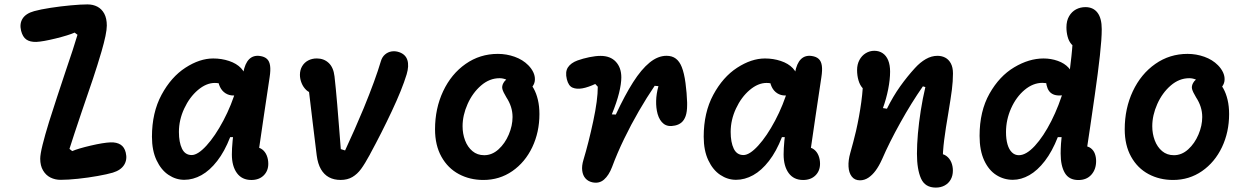

<svg xmlns="http://www.w3.org/2000/svg" viewBox="-20 -797 5620 863"><path d="M160.8 -83.7Q160.8 -103.5 171.4 -146.4Q182 -189.2 200.5 -249.3Q217 -302.2 236.5 -361Q255.9 -419.7 275.7 -479.2Q293.6 -531.5 306.7 -571.6Q319.8 -611.8 328.3 -640.7L315.5 -650.5Q288.8 -638.6 230.8 -624.2Q172.7 -609.9 142.9 -608.6Q114.7 -607.9 98.2 -619.5Q81.8 -631.1 74.8 -658.8Q67 -690.8 81.8 -713.8Q96.6 -736.8 133.8 -747Q161.8 -754.8 207.2 -761.8Q252.8 -768.8 298.5 -773Q344.2 -777.2 373.2 -777.2Q398.2 -777.2 417.7 -767Q437.2 -756.8 448.7 -735.6Q460.1 -714.3 460.1 -682Q460.1 -664.4 454 -634.9Q447.8 -605.4 436.5 -566.2Q418.5 -504.8 397.7 -442.4Q376.9 -380.1 347 -293.8Q329.8 -242.2 314.6 -197Q299.3 -151.8 292.2 -127.8L304.6 -117.9Q332.1 -129.6 388.3 -142.7Q444.6 -155.8 477 -157.1Q504.3 -158 521.8 -147Q539.2 -136 545.2 -111.3Q552.9 -80 538 -56Q523.1 -32 487 -21Q462 -13.6 419.2 -6Q376.4 1.7 330.9 6.5Q285.4 11.3 252.2 11.3Q227.7 11.3 206.9 1Q186.1 -9.4 173.5 -30.9Q160.8 -52.3 160.8 -83.7Z M663 -182.5Q663 -290.9 706.1 -371Q749.2 -451 813.4 -492.6Q877.6 -534.2 938.3 -534.2Q976 -534.2 1009.5 -523Q1043.1 -511.9 1063.5 -490.6Q1084 -469.2 1084 -440.5Q1084 -411.6 1070.2 -389.7Q1056.5 -367.8 1028.7 -367.8Q1009.4 -367.8 993.6 -377.8Q977.8 -387.8 968.8 -406.4Q959.8 -425 959.8 -449.6H1022.1V-392.8Q1019.2 -395.3 1016 -397.4Q1000.7 -409.2 983 -416.7Q965.3 -424.2 945.4 -424.2Q907.2 -424.2 869.5 -392.3Q831.9 -360.3 808.1 -309.2Q784.2 -258.1 784.2 -203.9Q784.2 -157.6 798 -128.8Q811.8 -100.1 841.6 -100.1Q869.3 -100.1 908.2 -142.7Q947 -185.2 984 -255Q1021 -324.7 1043.1 -401.1H1088.2L1057.2 -180.6H1014.6Q989.6 -116.2 956.2 -73.4Q922.9 -30.5 885.4 -9.7Q847.8 11.2 808.2 11.2Q770.5 11.2 737.4 -10.9Q704.3 -32.9 683.7 -76.7Q663 -120.4 663 -182.5ZM1022.2 -103Q1022.2 -154.2 1035.6 -244.6Q1049 -335 1071.8 -461.8Q1072.8 -464.8 1073.7 -471.4Q1081 -511.9 1099.8 -530.8Q1118.7 -549.6 1148.4 -545.4Q1168.9 -542.5 1180 -532.1Q1191.2 -521.7 1194 -501.7Q1196.9 -481.8 1191.9 -449.8Q1175.4 -341.2 1165.8 -275.5Q1156.1 -209.9 1140.2 -100.2L1126.8 -135.5Q1145.2 -135.5 1158.5 -125.4Q1171.9 -115.3 1178.9 -98.2Q1185.9 -81.2 1185.9 -60.7Q1185.9 -28.9 1165.2 -8.5Q1144.5 12 1109.8 12Q1067.5 12 1044.8 -19.2Q1022.2 -50.4 1022.2 -103Z M1403.5 -98.9Q1394.8 -171 1385.3 -247.8Q1372.2 -358.9 1365.2 -416.1L1389.7 -377.8Q1371 -379 1357 -392Q1343.1 -405 1335.6 -423.6Q1328.1 -442.2 1328.1 -460.5Q1328.1 -482.4 1338 -499.2Q1347.9 -516.1 1365.2 -525.2Q1382.6 -534.3 1403.9 -534.3Q1435.9 -534.3 1457.4 -514.1Q1478.9 -493.9 1483.5 -454Q1486.4 -428.7 1489.5 -396.8Q1492.7 -364.8 1495.7 -328.2Q1500.3 -274.7 1504.3 -222Q1508.3 -169.4 1511.8 -126.8L1531.1 -120.8Q1552.2 -166.2 1573.4 -214.1Q1594.6 -261.9 1614.8 -310.7Q1667.8 -439.9 1692 -522.1Q1697.5 -540.8 1710.5 -552Q1723.4 -563.2 1740.4 -565.9Q1757.3 -568.5 1774.4 -562.5Q1802.9 -552.6 1811.1 -526.9Q1819.2 -501.2 1807.8 -462.8Q1787.1 -395 1741 -297.1Q1695 -199.2 1644.2 -105.8L1642.2 -101.7Q1620 -60.8 1603 -37.6Q1586.1 -14.5 1564 -1.4Q1541.8 11.8 1510.9 11.8Q1481 11.8 1458.8 -0.2Q1436.6 -12.1 1422.5 -36.5Q1408.4 -60.8 1403.5 -98.9Z M1935.4 -215.8Q1935.4 -309.6 1971.9 -387.1Q2008.4 -464.6 2072.9 -509.7Q2137.3 -554.8 2217.8 -554.8Q2256.9 -554.8 2293.4 -541.8Q2329.8 -528.8 2354.5 -503.8Q2369.2 -488.9 2377.1 -472.2Q2384.9 -455.4 2384.3 -439.1Q2383.8 -422.8 2374.3 -409.3Q2364.5 -395.4 2352.6 -393.7Q2340.7 -391.9 2328.6 -397.5Q2316.5 -403 2297.9 -415.2Q2296.4 -416.5 2294.7 -417.4L2288.6 -421.4Q2271.2 -432.6 2256.1 -439Q2241 -445.5 2225.6 -445.5Q2180.4 -445.5 2142.3 -412.7Q2104.2 -379.8 2081.7 -329.4Q2059.2 -278.9 2059.2 -229.5Q2059.2 -195.8 2070.4 -166Q2081.6 -136.2 2103.5 -117.8Q2125.3 -99.4 2156.5 -99.4Q2191.7 -99.4 2220.8 -125.8Q2249.9 -152.2 2266.8 -192.2Q2283.8 -232.3 2283.8 -270.9Q2283.8 -294.6 2276.8 -316.5Q2269.8 -338.5 2256.2 -359.2Q2241.5 -383.6 2238.2 -396.5Q2234.8 -409.3 2242.5 -423.6Q2252.3 -441.9 2273.5 -448Q2294.7 -454.2 2316.9 -449.6Q2339.2 -445 2350.1 -434.7Q2366.5 -420.9 2378.7 -399.2Q2390.8 -377.6 2397.7 -348.4Q2404.6 -319.2 2404.6 -284.2Q2404.6 -203.2 2372.5 -135.5Q2340.3 -67.8 2282.8 -27.9Q2225.3 11.9 2152.7 11.9Q2091.8 11.9 2042.4 -14.5Q1993 -40.9 1964.2 -92.5Q1935.4 -144.1 1935.4 -215.8Z M2602.5 -78.5Q2625.6 -155.1 2646.4 -252Q2667.2 -348.9 2666.9 -407.2L2655.5 -419.5Q2640.4 -412.5 2625.6 -407.4Q2610.8 -402.2 2597.7 -399.9Q2571.7 -395.3 2553.5 -403.1Q2535.2 -410.9 2527.8 -440.8Q2519.6 -473.8 2532.6 -494Q2545.7 -514.1 2575.6 -525.2Q2600.8 -534.2 2629.1 -540Q2657.5 -545.8 2679.4 -545.8Q2723.7 -545.8 2748.2 -519.3Q2772.7 -492.8 2772.7 -449.3Q2772.7 -420.4 2762.5 -378.9Q2752.3 -337.4 2730 -282.9L2748 -282.1Q2788.8 -369.6 2825.8 -427.6Q2862.8 -485.6 2900 -515.9Q2937.2 -546.2 2976 -546.2Q3001.1 -546.2 3017.8 -533.5Q3034.5 -520.8 3044.3 -495.8Q3055.2 -468.8 3061.2 -423.8Q3067.2 -378.7 3068.5 -336.2Q3068.5 -331 3068.5 -325.3Q3068.5 -294.3 3061.8 -275.3Q3055 -256.3 3043.1 -246.4Q3031.2 -236.4 3014.2 -232.8Q2982.7 -225.7 2963.5 -240.2Q2944.4 -254.7 2935.8 -284.8Q2928.4 -312 2929.2 -343.8Q2930 -375.6 2939.5 -409.8L2922.6 -411.3Q2886.8 -358.6 2851.6 -297.8Q2816.4 -237.1 2785.3 -172.8Q2754.2 -108.6 2731.1 -46.4Q2716.8 -8.9 2695 10.1Q2673.2 29.2 2642.3 22.4Q2623.6 18.3 2611.6 4.9Q2599.7 -8.5 2597 -29.9Q2594.2 -51.2 2602.5 -78.5Z M3143 -182.5Q3143 -290.9 3186.1 -371Q3229.2 -451 3293.4 -492.6Q3357.6 -534.2 3418.3 -534.2Q3456 -534.2 3489.5 -523Q3523.1 -511.9 3543.5 -490.6Q3564 -469.2 3564 -440.5Q3564 -411.6 3550.2 -389.7Q3536.5 -367.8 3508.7 -367.8Q3489.4 -367.8 3473.6 -377.8Q3457.8 -387.8 3448.8 -406.4Q3439.8 -425 3439.8 -449.6H3502.1V-392.8Q3499.2 -395.3 3496 -397.4Q3480.7 -409.2 3463 -416.7Q3445.3 -424.2 3425.4 -424.2Q3387.2 -424.2 3349.5 -392.3Q3311.9 -360.3 3288.1 -309.2Q3264.2 -258.1 3264.2 -203.9Q3264.2 -157.6 3278 -128.8Q3291.8 -100.1 3321.6 -100.1Q3349.3 -100.1 3388.2 -142.7Q3427 -185.2 3464 -255Q3501 -324.7 3523.1 -401.1H3568.2L3537.2 -180.6H3494.6Q3469.6 -116.2 3436.2 -73.4Q3402.9 -30.5 3365.4 -9.7Q3327.8 11.2 3288.2 11.2Q3250.5 11.2 3217.4 -10.9Q3184.3 -32.9 3163.7 -76.7Q3143 -120.4 3143 -182.5ZM3502.2 -103Q3502.2 -154.2 3515.6 -244.6Q3529 -335 3551.8 -461.8Q3552.8 -464.8 3553.7 -471.4Q3561 -511.9 3579.8 -530.8Q3598.7 -549.6 3628.4 -545.4Q3648.9 -542.5 3660 -532.1Q3671.2 -521.7 3674 -501.7Q3676.9 -481.8 3671.9 -449.8Q3655.4 -341.2 3645.8 -275.5Q3636.1 -209.9 3620.2 -100.2L3606.8 -135.5Q3625.2 -135.5 3638.5 -125.4Q3651.9 -115.3 3658.9 -98.2Q3665.9 -81.2 3665.9 -60.7Q3665.9 -28.9 3645.2 -8.5Q3624.5 12 3589.8 12Q3547.5 12 3524.8 -19.2Q3502.2 -50.4 3502.2 -103Z M4101.5 -106.2Q4101.5 -146.9 4105.8 -196.4Q4110.2 -245.8 4118.6 -299.7Q4127 -353.6 4139.3 -405.6L4128.2 -408.9Q4076.4 -334.7 4026.8 -245.5Q3977.1 -156.3 3945.2 -82.3L3944 -79.8Q3930.9 -50.8 3915.9 -30.4Q3900.9 -10 3883.1 1.8Q3865.3 13.5 3845.4 13.5Q3821.4 13.5 3808.4 -3.6Q3795.3 -20.7 3793.9 -48.5Q3792.4 -76.2 3801.7 -109Q3815.9 -158.8 3827.7 -208.5Q3842.5 -273.8 3851.3 -338.2Q3860.2 -402.7 3860.2 -466.2L3888.1 -387.5Q3869.9 -387.5 3857.5 -400.7Q3845.2 -413.9 3838.8 -435.6Q3832.4 -457.3 3832.4 -482.2Q3832.4 -507.5 3842.9 -527.2Q3853.3 -546.8 3871.2 -557.8Q3889 -568.7 3909.8 -568.7Q3931.5 -568.7 3947.5 -557.8Q3963.5 -547 3972.2 -526Q3980.8 -504.9 3980.8 -475Q3980.8 -439.7 3972.2 -395.9Q3963.5 -352.2 3948.6 -311.2L3966.6 -308.3Q3994.3 -364.2 4026 -408.7Q4057.8 -453.2 4092.4 -491Q4115.8 -516.8 4141.4 -531.5Q4167 -546.1 4193.9 -546.1Q4212.9 -546.1 4228.5 -538Q4244.2 -529.8 4253.8 -512.1Q4263.4 -494.3 4263.4 -466.8Q4263.4 -431.8 4258.5 -393.4Q4253.5 -355 4242.7 -289.9Q4230.5 -219.6 4223.9 -168Q4217.2 -116.4 4217.2 -66.2L4201.2 -106.1Q4220.3 -106.1 4234.4 -95.5Q4248.5 -84.9 4255.8 -67.6Q4263 -50.2 4263 -30.5Q4263 -7.4 4253.3 9.9Q4243.6 27.2 4226.1 36.7Q4208.7 46.2 4186.3 46.2Q4137.8 46.2 4119.7 5.2Q4101.5 -35.8 4101.5 -106.2Z M4383 -186.3Q4383 -297.2 4427.5 -376Q4472 -454.8 4538.6 -494.5Q4605.2 -534.2 4670.4 -534.2Q4704.1 -534.2 4734.5 -523.4Q4765 -512.7 4783.8 -491.8Q4802.6 -471 4802.6 -443.2Q4802.6 -409 4787.3 -388.4Q4772 -367.8 4741.4 -367.8Q4710 -367.8 4695.2 -388.1Q4680.4 -408.4 4680.4 -452.9H4742.1V-392.8Q4732.6 -401.2 4720.8 -408.3Q4708.9 -415.4 4694.6 -420Q4680.2 -424.6 4665.7 -424.6Q4623.4 -424.6 4585.5 -393Q4547.7 -361.4 4524.7 -310.1Q4501.8 -258.8 4501.8 -203.2Q4501.8 -171.6 4508.5 -148.3Q4515.2 -125 4528.3 -112.2Q4541.3 -99.4 4559.5 -99.4Q4592.6 -99.4 4631.5 -141.5Q4670.3 -183.7 4705.5 -253.1Q4740.6 -322.6 4763.1 -401.1H4793.2L4788.9 -180.6H4734.6Q4709.6 -116.7 4676.5 -73.6Q4643.3 -30.5 4606.6 -9.7Q4569.9 11.2 4532.4 11.2Q4492.1 11.2 4458.2 -10.3Q4424.2 -31.8 4403.6 -76.2Q4383 -120.8 4383 -186.3ZM4747.4 -107.2Q4747.4 -146.6 4753.7 -202.8Q4759.9 -258.9 4773.5 -362.3Q4788.7 -478 4795.8 -543.5Q4802.9 -609.1 4802.9 -659.2L4829.5 -583Q4808.7 -583.8 4796.4 -597.7Q4784.1 -611.6 4778.8 -632Q4773.4 -652.4 4773.4 -673.9Q4773.4 -703.6 4785.3 -724Q4797.2 -744.5 4816.5 -754.8Q4835.9 -765 4858.8 -765Q4893.8 -765 4912.9 -740.1Q4932.1 -715.2 4932.1 -665.9Q4932.1 -621.9 4923.8 -547Q4915.6 -472 4901 -370.8Q4891 -298.7 4880.3 -228.1Q4869.6 -157.5 4861.2 -100.2L4848.8 -140.9Q4869.8 -140.9 4882.8 -131Q4895.7 -121.2 4901.2 -105.9Q4906.8 -90.6 4906.8 -73Q4906.8 -35.6 4885.4 -11.7Q4864.1 12.2 4827.3 12.2Q4784.9 12.2 4766.2 -19.7Q4747.4 -51.6 4747.4 -107.2Z M5035.4 -215.8Q5035.4 -309.6 5071.9 -387.1Q5108.4 -464.6 5172.9 -509.7Q5237.3 -554.8 5317.8 -554.8Q5356.9 -554.8 5393.4 -541.8Q5429.8 -528.8 5454.5 -503.8Q5469.2 -488.9 5477.1 -472.2Q5484.9 -455.4 5484.3 -439.1Q5483.8 -422.8 5474.3 -409.3Q5464.5 -395.4 5452.6 -393.7Q5440.7 -391.9 5428.6 -397.5Q5416.5 -403 5397.9 -415.2Q5396.4 -416.5 5394.7 -417.4L5388.6 -421.4Q5371.2 -432.6 5356.1 -439Q5341 -445.5 5325.6 -445.5Q5280.4 -445.5 5242.3 -412.7Q5204.2 -379.8 5181.7 -329.4Q5159.2 -278.9 5159.2 -229.5Q5159.2 -195.8 5170.4 -166Q5181.6 -136.2 5203.5 -117.8Q5225.3 -99.4 5256.5 -99.4Q5291.7 -99.4 5320.8 -125.8Q5349.9 -152.2 5366.8 -192.2Q5383.8 -232.3 5383.8 -270.9Q5383.8 -294.6 5376.8 -316.5Q5369.8 -338.5 5356.2 -359.2Q5341.5 -383.6 5338.2 -396.5Q5334.8 -409.3 5342.5 -423.6Q5352.3 -441.9 5373.5 -448Q5394.7 -454.2 5416.9 -449.6Q5439.2 -445 5450.1 -434.7Q5466.5 -420.9 5478.7 -399.2Q5490.8 -377.6 5497.7 -348.4Q5504.6 -319.2 5504.6 -284.2Q5504.6 -203.2 5472.5 -135.5Q5440.3 -67.8 5382.8 -27.9Q5325.3 11.9 5252.7 11.9Q5191.8 11.9 5142.4 -14.5Q5093 -40.9 5064.2 -92.5Q5035.4 -144.1 5035.4 -215.8Z"/></svg>

Font: Monaspace Radon Var
Style: Regular
Weight: 400
Designer: Riley Cran and the Lettermatic Team
Version: Version 1.000 (Monaspace Radon Var)